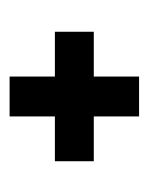

<svg xmlns="http://www.w3.org/2000/svg" viewBox="24 -528 303 390"><g transform="rotate(90 175.0 -332.5)"><path d="M135 -201V-293H44V-372H135V-464H216V-372H307V-293H216V-201Z"/></g></svg>

Font: Special Gothic Condensed One
Style: Regular
Weight: 400
Designer: Alistair McCready
Foundry: Monolith
Version: Version 1.010; ttfautohint (v1.8.4.7-5d5b)